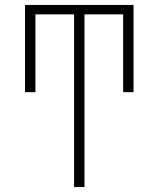

<svg xmlns="http://www.w3.org/2000/svg" viewBox="-20 -540 640 775"><path d="M279 215V-482H123V-168H81V-520H519V-168H477V-482H321V215Z"/></svg>

Font: Iosevka Extralight Extended
Style: Regular
Weight: 200
Width: 7
Monospace: yes
Designer: Belleve Invis
Foundry: Belleve Invis
Version: Version 32.5.0; ttfautohint (v1.8.4)